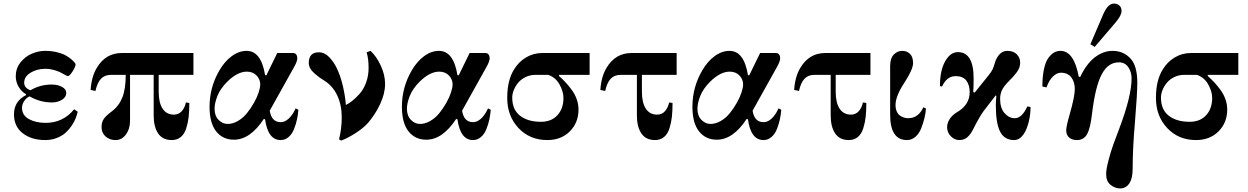

<svg xmlns="http://www.w3.org/2000/svg" viewBox="-20 -770 6966 1072"><path d="M58 -132Q58 -204 125 -239V-244Q98 -260 83 -287Q68 -314 68 -344Q68 -388 94 -421Q120 -454 157 -470Q194 -486 232 -486Q266 -486 296 -479Q326 -472 345 -461.5Q364 -451 377 -440Q390 -429 396 -421.5Q402 -414 402 -411Q402 -397 385 -371Q368 -345 359 -345Q355 -345 343 -352Q324 -363 312 -368.5Q300 -374 278 -380Q256 -386 235 -386Q186 -386 150.5 -364Q115 -342 115 -308Q115 -279 150 -266Q204 -298 268 -298Q302 -298 326 -285Q350 -272 350 -251Q350 -228 326 -213Q302 -198 270 -198Q204 -198 145 -232Q126 -223 114.5 -205Q103 -187 103 -168Q103 -126 141.5 -105Q180 -84 235 -84Q332 -84 394 -160L414 -146Q410 -130 403 -111Q396 -92 381 -69.5Q366 -47 347 -29.5Q328 -12 298 0Q268 12 232 12Q156 12 107 -26Q58 -64 58 -132Z M486 -268Q491 -343 521 -392Q570 -474 660 -474H1060V-352H866V-258Q866 -196 888 -163Q910 -130 951 -130Q978 -130 995 -149.5Q1012 -169 1018 -198L1037 -195Q1037 -152 1033.5 -119Q1030 -86 1020 -54Q1010 -22 989.5 -5Q969 12 939 12Q888 12 863 -25Q838 -62 838 -126V-352H706V-95Q706 -50 683 -19Q660 12 625 12Q592 12 569.5 -8Q547 -28 547 -60Q547 -89 560.5 -107.5Q574 -126 604 -148Q644 -178 663 -225.5Q682 -273 682 -352H599Q564 -352 543.5 -330Q523 -308 513 -262Z M1150 -174Q1150 -283 1205 -377Q1234 -427 1274 -456.5Q1314 -486 1357 -486Q1438 -486 1460 -351L1467 -349L1528 -474H1616Q1628 -474 1634 -465.5Q1640 -457 1640 -445Q1640 -427 1621 -394L1486 -152Q1496 -88 1547 -88Q1562 -88 1576 -96Q1590 -104 1601 -117Q1612 -130 1619 -142Q1626 -154 1631 -165L1646 -157Q1644 -131 1638.5 -104.5Q1633 -78 1622 -50Q1611 -22 1591.5 -5Q1572 12 1547 12Q1476 12 1460 -104L1453 -106Q1377 10 1286 10Q1224 10 1187 -36.5Q1150 -83 1150 -174ZM1178 -163Q1178 -123 1200.5 -100.5Q1223 -78 1251 -78Q1280 -78 1309 -95Q1338 -112 1359.5 -139Q1381 -166 1398 -196Q1415 -226 1424 -253.5Q1433 -281 1433 -299Q1433 -327 1412.5 -348.5Q1392 -370 1358 -370Q1306 -370 1249 -314Q1210 -275 1194 -234.5Q1178 -194 1178 -163Z M1704 -418Q1704 -478 1760 -478Q1792 -478 1818 -451Q1844 -424 1861 -388Q1882 -344 1895 -287Q1908 -230 1911 -184Q1928 -192 1947 -207Q1966 -222 1988 -246.5Q2010 -271 2024 -309Q2038 -347 2038 -391Q2038 -442 2027 -478L2049 -486Q2083 -454 2106.5 -402.5Q2130 -351 2130 -302Q2130 -248 2103 -190Q2076 -132 2035 -84Q2008 -54 1964 -26Q1920 2 1885 15L1873 8Q1888 -52 1888 -115Q1888 -184 1863 -237Q1838 -290 1792 -319Q1774 -330 1763 -338Q1752 -346 1736 -360Q1720 -374 1712 -388.5Q1704 -403 1704 -418Z M2224 -174Q2224 -283 2279 -377Q2308 -427 2348 -456.5Q2388 -486 2431 -486Q2512 -486 2534 -351L2541 -349L2602 -474H2690Q2702 -474 2708 -465.5Q2714 -457 2714 -445Q2714 -427 2695 -394L2560 -152Q2570 -88 2621 -88Q2636 -88 2650 -96Q2664 -104 2675 -117Q2686 -130 2693 -142Q2700 -154 2705 -165L2720 -157Q2718 -131 2712.5 -104.5Q2707 -78 2696 -50Q2685 -22 2665.5 -5Q2646 12 2621 12Q2550 12 2534 -104L2527 -106Q2451 10 2360 10Q2298 10 2261 -36.5Q2224 -83 2224 -174ZM2252 -163Q2252 -123 2274.5 -100.5Q2297 -78 2325 -78Q2354 -78 2383 -95Q2412 -112 2433.5 -139Q2455 -166 2472 -196Q2489 -226 2498 -253.5Q2507 -281 2507 -299Q2507 -327 2486.5 -348.5Q2466 -370 2432 -370Q2380 -370 2323 -314Q2284 -275 2268 -234.5Q2252 -194 2252 -163Z M2812 -223Q2812 -322 2850 -382Q2875 -424 2916.5 -449Q2958 -474 3008 -474H3272V-352H3101V-346Q3122 -327 3138 -310Q3154 -293 3172 -268.5Q3190 -244 3200 -216Q3210 -188 3210 -158Q3210 -85 3161.5 -36.5Q3113 12 3036 12Q2938 12 2875 -55Q2812 -122 2812 -223ZM2840 -225Q2840 -158 2883.5 -124Q2927 -90 3000 -90Q3059 -90 3092.5 -127Q3126 -164 3126 -223Q3126 -259 3104 -298.5Q3082 -338 3041 -352H2970Q2940 -352 2915 -340Q2890 -328 2874 -309Q2858 -290 2849 -268Q2840 -246 2840 -225Z M3332 -268Q3337 -343 3367 -392Q3416 -474 3506 -474H3758V-352H3564V-258Q3564 -196 3586 -163Q3608 -130 3649 -130Q3676 -130 3693 -149.5Q3710 -169 3716 -198L3735 -195Q3735 -152 3731.5 -119Q3728 -86 3718 -54Q3708 -22 3687.5 -5Q3667 12 3637 12Q3586 12 3561 -25Q3536 -62 3536 -126V-352H3445Q3410 -352 3389.5 -330Q3369 -308 3359 -262Z M3846 -174Q3846 -283 3901 -377Q3930 -427 3970 -456.5Q4010 -486 4053 -486Q4134 -486 4156 -351L4163 -349L4224 -474H4312Q4324 -474 4330 -465.5Q4336 -457 4336 -445Q4336 -427 4317 -394L4182 -152Q4192 -88 4243 -88Q4258 -88 4272 -96Q4286 -104 4297 -117Q4308 -130 4315 -142Q4322 -154 4327 -165L4342 -157Q4340 -131 4334.5 -104.5Q4329 -78 4318 -50Q4307 -22 4287.5 -5Q4268 12 4243 12Q4172 12 4156 -104L4149 -106Q4073 10 3982 10Q3920 10 3883 -36.5Q3846 -83 3846 -174ZM3874 -163Q3874 -123 3896.5 -100.5Q3919 -78 3947 -78Q3976 -78 4005 -95Q4034 -112 4055.5 -139Q4077 -166 4094 -196Q4111 -226 4120 -253.5Q4129 -281 4129 -299Q4129 -327 4108.5 -348.5Q4088 -370 4054 -370Q4002 -370 3945 -314Q3906 -275 3890 -234.5Q3874 -194 3874 -163Z M4414 -268Q4419 -343 4449 -392Q4498 -474 4588 -474H4840V-352H4646V-258Q4646 -196 4668 -163Q4690 -130 4731 -130Q4758 -130 4775 -149.5Q4792 -169 4798 -198L4817 -195Q4817 -152 4813.5 -119Q4810 -86 4800 -54Q4790 -22 4769.5 -5Q4749 12 4719 12Q4668 12 4643 -25Q4618 -62 4618 -126V-352H4527Q4492 -352 4471.5 -330Q4451 -308 4441 -262Z M4950 -130V-401Q4950 -444 4970 -465Q4990 -486 5017 -486Q5044 -486 5061 -469Q5078 -452 5078 -418Q5078 -382 5028 -306Q4980 -232 4980 -184Q4980 -163 4987 -147.5Q4994 -132 5005 -124.5Q5016 -117 5027 -113.5Q5038 -110 5051 -110Q5081 -110 5102.5 -127Q5124 -144 5135 -171L5150 -164Q5148 -137 5141.5 -110.5Q5135 -84 5123.5 -54Q5112 -24 5091 -6Q5070 12 5044 12Q4950 12 4950 -130Z M5228 -289Q5228 -376 5257 -427.5Q5286 -479 5328 -479Q5416 -479 5416 -333Q5416 -286 5414 -256L5422 -253L5500 -350Q5516 -370 5522 -383Q5528 -396 5534 -417Q5542 -446 5560 -466Q5578 -486 5604 -486Q5638 -486 5657 -467Q5676 -448 5676 -420Q5676 -406 5671 -392Q5666 -378 5655 -364Q5644 -350 5636 -341Q5628 -332 5612 -316Q5584 -288 5574 -266Q5564 -244 5564 -218Q5564 -166 5589 -138Q5614 -110 5646 -110Q5686 -110 5716 -176L5734 -172Q5734 -144 5729 -114Q5724 -84 5713 -55Q5702 -26 5684 -7Q5666 12 5642 12Q5588 12 5564 -35Q5540 -82 5540 -183Q5540 -202 5543 -235L5539 -237L5472 -150Q5461 -136 5443.5 -105Q5426 -74 5417 -55Q5410 -42 5405 -33Q5400 -24 5389.5 -12Q5379 0 5365.5 6Q5352 12 5335 12Q5310 12 5289 -9Q5268 -30 5268 -60Q5268 -83 5282.5 -105.5Q5297 -128 5324 -144Q5394 -185 5394 -255Q5394 -296 5375 -320.5Q5356 -345 5316 -345Q5266 -345 5240 -287Z M5800 -287Q5800 -342 5808.5 -382.5Q5817 -423 5832 -444.5Q5847 -466 5864 -476Q5881 -486 5901 -486Q5976 -486 6003 -342L6011 -340Q6046 -414 6093 -450Q6140 -486 6192 -486Q6254 -486 6294 -441Q6330 -400 6330 -307Q6330 -252 6317 -90Q6304 58 6304 172Q6304 227 6285 254.5Q6266 282 6234 282Q6205 282 6180.5 262Q6156 242 6156 202Q6156 175 6169 125.5Q6182 76 6195 40Q6208 4 6230 -54Q6298 -234 6298 -333Q6298 -368 6279.5 -395Q6261 -422 6227 -422Q6168 -422 6133 -358Q6096 -292 6077 -134Q6068 -54 6049.5 -21Q6031 12 5993 12Q5966 12 5949.5 -2Q5933 -16 5933 -43Q5933 -64 5952 -130Q5981 -232 5981 -272Q5981 -312 5961.5 -338Q5942 -364 5903 -364Q5882 -364 5860 -344Q5838 -324 5823 -282ZM6068 -523 6140 -691Q6166 -750 6199 -750Q6218 -750 6230 -739Q6242 -728 6242 -709Q6242 -684 6209 -645L6092 -508Z M6434 -223Q6434 -322 6472 -382Q6497 -424 6538.5 -449Q6580 -474 6630 -474H6894V-352H6723V-346Q6744 -327 6760 -310Q6776 -293 6794 -268.5Q6812 -244 6822 -216Q6832 -188 6832 -158Q6832 -85 6783.5 -36.5Q6735 12 6658 12Q6560 12 6497 -55Q6434 -122 6434 -223ZM6462 -225Q6462 -158 6505.5 -124Q6549 -90 6622 -90Q6681 -90 6714.5 -127Q6748 -164 6748 -223Q6748 -259 6726 -298.5Q6704 -338 6663 -352H6592Q6562 -352 6537 -340Q6512 -328 6496 -309Q6480 -290 6471 -268Q6462 -246 6462 -225Z"/></svg>

Font: Old Standard TT
Style: Bold
Weight: 700
Designer: Alexey Kryukov <alexios@thessalonica.org.ru>
Version: Version 2.2